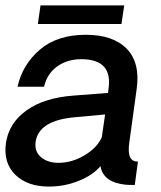

<svg xmlns="http://www.w3.org/2000/svg" viewBox="-23 -685 598 711"><path d="M426.8 -596.2H117.2L127 -665H437ZM158.2 5.9Q78.1 5.9 33.4 -38.1Q-11.2 -82 -1 -155.8Q10.3 -230 75.7 -276.6Q141.1 -323.2 250 -331.1L377 -340.8L378.9 -356Q395 -465.8 277.8 -465.8Q227.1 -465.8 189.5 -439.5Q151.9 -413.1 140.1 -363.8H42Q60.1 -445.8 124.5 -501Q189 -556.2 294.9 -556.2Q396 -556.2 446.5 -504.2Q497.1 -452.1 482.9 -354L456.1 -159.2Q444.8 -85 487.8 -86.9L476.1 0Q454.1 0 441.9 -1Q358.9 -9.8 349.1 -69.8Q321.3 -36.6 268.8 -15.4Q216.3 5.9 158.2 5.9ZM192.9 -82Q243.7 -82 290.3 -110.1Q336.9 -138.2 354 -176.8L366.2 -261.2L255.9 -251Q121.1 -239.7 108.9 -160.2Q104 -124 128.9 -103Q153.8 -82 192.9 -82Z"/></svg>

Font: Oakes Grotesk
Style: Medium Italic
Weight: 500
Designer: Samuel Oakes
Foundry: Samuel Oakes
Version: Version 1.0 | wf-rip DC20170320